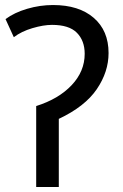

<svg xmlns="http://www.w3.org/2000/svg" viewBox="-20 -744 488 764"><path d="M191 -724Q294 -724 353 -673Q412 -622 412 -533Q412 -458 365 -389Q318 -320 214 -271V0H124V-322Q213 -350 265 -405Q317 -460 317 -530Q317 -582 286 -613.5Q255 -645 187 -645Q153 -645 109 -632Q65 -619 35 -596L2 -668Q37 -694 88 -709Q139 -724 191 -724Z"/></svg>

Font: Noto IKEA Simplified Chinese
Style: Regular
Weight: 400
Designer: Monotype Design Team
Foundry: Monotype Imaging Inc.
Version: Version 1.100